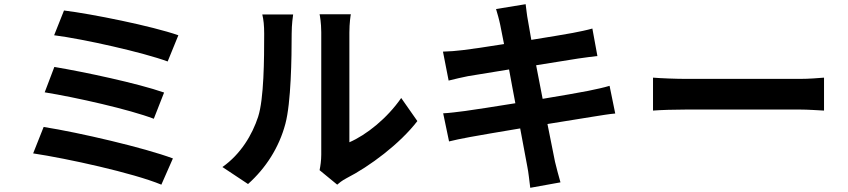

<svg xmlns="http://www.w3.org/2000/svg" viewBox="-20 -833 4040 915"><path d="M285 -783 238 -665C379 -647 663 -583 779 -540L830 -665C704 -709 416 -767 285 -783ZM239 -514 193 -393C342 -369 598 -311 713 -267L762 -392C636 -436 382 -490 239 -514ZM188 -228 138 -102C298 -78 614 -9 749 47L804 -78C667 -129 359 -201 188 -228Z M1503 -22 1587 47C1596 39 1608 29 1630 17C1742 -40 1886 -148 1969 -256L1892 -366C1825 -269 1726 -190 1645 -155V-678C1645 -723 1651 -762 1652 -765H1503C1504 -762 1511 -724 1511 -679V-96C1511 -69 1507 -41 1503 -22ZM1040 -37 1162 44C1247 -32 1310 -130 1340 -243C1367 -344 1370 -555 1370 -673C1370 -715 1376 -759 1377 -764H1230C1236 -739 1239 -712 1239 -672C1239 -551 1238 -362 1210 -276C1182 -191 1128 -99 1040 -37Z M2364 -714C2367 -698 2374 -665 2382 -623C2296 -609 2219 -598 2184 -594C2153 -590 2123 -588 2091 -587L2118 -449C2152 -458 2178 -463 2210 -470C2241 -475 2318 -488 2406 -502C2415 -451 2426 -395 2436 -341C2335 -325 2242 -310 2196 -304C2164 -300 2119 -294 2092 -293L2120 -159C2143 -165 2177 -172 2220 -180C2263 -188 2357 -204 2459 -221C2475 -137 2488 -68 2493 -39C2499 -10 2502 25 2507 62L2651 36C2642 4 2632 -32 2625 -62C2619 -93 2605 -160 2589 -242C2677 -256 2758 -269 2806 -277C2844 -283 2885 -290 2912 -292L2885 -424C2859 -416 2822 -408 2783 -400C2738 -391 2656 -377 2566 -362C2555 -417 2545 -472 2535 -522C2618 -535 2694 -547 2735 -554C2765 -558 2805 -564 2827 -566L2803 -697C2779 -690 2741 -682 2709 -676C2673 -669 2597 -657 2512 -643C2504 -688 2498 -721 2496 -735C2491 -759 2488 -793 2485 -813L2344 -790C2351 -766 2358 -743 2364 -714Z M3092 -463V-306C3129 -309 3196 -311 3253 -311H3790C3832 -311 3883 -307 3907 -306V-463C3881 -461 3837 -457 3790 -457H3253C3201 -457 3128 -460 3092 -463Z"/></svg>

Font: Source Han Sans CN
Style: Bold
Weight: 700
Designer: Ryoko NISHIZUKA 西塚涼子 (kana, bopomofo & ideographs); Paul D. Hunt (Latin, Greek & Cyrillic); Sandoll Communications 산돌커뮤니
Foundry: Adobe
Version: Version 2.001;hotconv 1.0.107;makeotfexe 2.5.65593